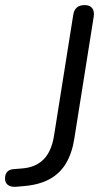

<svg xmlns="http://www.w3.org/2000/svg" viewBox="-67 -732 411 759"><path d="M24.9 3.9 -5.6 6.5Q-25.7 7.5 -36.6 -1.5Q-47.6 -10.5 -47.1 -27.6Q-46.7 -44.6 -37.8 -53.5Q-29 -62.5 -12 -63.5L20.1 -66.1Q74 -70.1 105.6 -102.2Q137.1 -134.3 146.7 -196.4L222.5 -673.1Q228.3 -711.9 267.6 -711.9Q288 -711.9 297.4 -699.8Q306.8 -687.7 303.4 -665.8L227.1 -185.9Q218.2 -127.6 194.5 -87.3Q170.8 -46.9 129.3 -24Q87.8 -1.1 24.9 3.9Z"/></svg>

Font: Nunito Variable Extra Light
Style: Italic
Weight: 200
Italic angle: -9°
Designer: Vernon Adams
Foundry: Vernon Adams
Version: Version 3.602